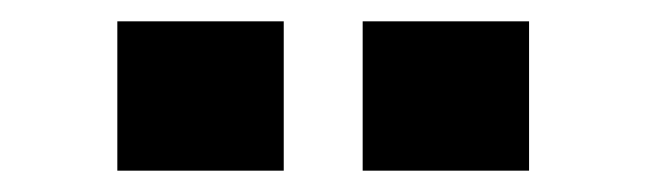

<svg xmlns="http://www.w3.org/2000/svg" viewBox="-20 -740 606 180"><path d="M90 -580V-720H246V-580ZM320 -580V-720H476V-580Z"/></svg>

Font: Raleway Black
Style: Regular
Weight: 900
Designer: Matt McInerney, Pablo Impallari, Rodrigo Fuenzalida
Foundry: Matt McInerney, Pablo Impallari, Rodrigo Fuenzalida
Version: Version 4.026